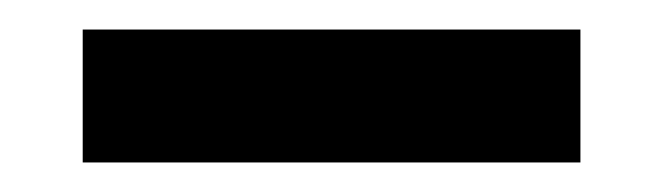

<svg xmlns="http://www.w3.org/2000/svg" viewBox="-20 -706 450 130"><path d="M36 -596V-686H373V-596Z"/></svg>

Font: Montagu Slab 16pt
Style: Bold
Weight: 700
Designer: Florian Karsten
Foundry: Florian Karsten
Version: Version 1.000; ttfautohint (v1.8.3)